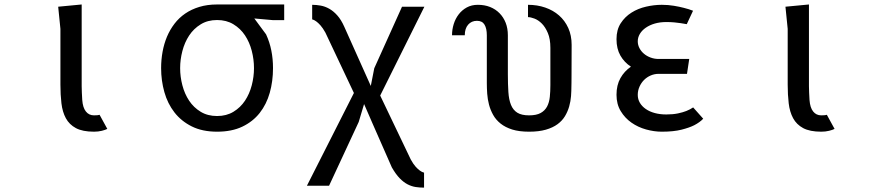

<svg xmlns="http://www.w3.org/2000/svg" viewBox="-20 -580 3940 858"><path d="M250 -451 240 -550 345 -560V-194.5Q345 -181.5 345.8 -166.2Q346.5 -151 347.5 -133.5Q350 -99 363.8 -81.8Q377.5 -64.5 400 -64.5Q411 -64.5 416.5 -65.2Q422 -66 425 -67L459.5 -4Q451 0.5 435 4.5Q419 8.5 400 8.5Q349 8.5 319.2 -7.5Q289.5 -23.5 274.2 -51.8Q259 -80 254.5 -118.5Q250 -157 250 -201.5Z M700 -275.5Q700 -313 706.5 -348.8Q713 -384.5 726.2 -416Q739.5 -447.5 759.8 -474Q780 -500.5 807.8 -519.5Q835.5 -538.5 871 -549.2Q906.5 -560 950 -560H1250V-490H1200L1116.5 -497.5L1169 -426.5Q1185 -392 1192.5 -354.2Q1200 -316.5 1200 -275.5Q1200 -217 1185.5 -165.5Q1171 -114 1140.5 -75.2Q1110 -36.5 1062.8 -14Q1015.5 8.5 950 8.5Q884.5 8.5 837.2 -15Q790 -38.5 759.5 -77.8Q729 -117 714.5 -168.5Q700 -220 700 -275.5ZM785 -275.5Q785 -237 795 -198.8Q805 -160.5 825.2 -130Q845.5 -99.5 876.8 -80.5Q908 -61.5 950 -61.5Q992 -61.5 1023.2 -80.5Q1054.5 -99.5 1074.8 -130Q1095 -160.5 1105 -198.8Q1115 -237 1115 -275.5Q1115 -314.5 1105 -353Q1095 -391.5 1074.8 -422Q1054.5 -452.5 1023.2 -471.5Q992 -490.5 950 -490.5Q908 -490.5 876.8 -471.2Q845.5 -452 825.2 -421.2Q805 -390.5 795 -352Q785 -313.5 785 -275.5Z M1645.5 -26.5 1607 -115 1583 -35 1450.5 250H1351.5L1561.5 -164.5L1434 -434.5Q1422.5 -455 1412 -466.8Q1401.5 -478.5 1393 -484.5Q1383.5 -491.5 1375 -493.5V-558.5Q1393.5 -558.5 1413 -555Q1432.5 -551.5 1451.2 -541Q1470 -530.5 1487.2 -511.2Q1504.5 -492 1518.5 -460.5L1637 -196L1652.5 -275L1776.5 -550H1876.5L1679 -153L1815.5 132.5Q1827 153.5 1837.5 165Q1848 176.5 1856.5 182.5Q1866 189.5 1875 191.5V258.5Q1856 258.5 1837.8 255.8Q1819.5 253 1801.5 243.8Q1783.5 234.5 1766 216.5Q1748.5 198.5 1731 168Z M2249.5 -248.5Q2249.5 -203.5 2251.8 -169Q2254 -134.5 2263.5 -111.2Q2273 -88 2292 -76.2Q2311 -64.5 2344.5 -64.5Q2377 -64.5 2396 -75Q2415 -85.5 2424.8 -104Q2434.5 -122.5 2437 -147.2Q2439.5 -172 2439.5 -200V-366Q2439.5 -406 2428.2 -432.5Q2417 -459 2401.2 -474.8Q2385.5 -490.5 2368.2 -497Q2351 -503.5 2339.5 -503.5V-558.5Q2381 -558.5 2416.5 -546.2Q2452 -534 2478.2 -511Q2504.5 -488 2519.5 -454.8Q2534.5 -421.5 2534.5 -379.5Q2534.5 -323.5 2534.2 -290.2Q2534 -257 2534 -238.2Q2534 -219.5 2533.8 -211Q2533.5 -202.5 2533.5 -195.5Q2533.5 -174 2531.8 -150.5Q2530 -127 2523.5 -104.2Q2517 -81.5 2504.8 -61Q2492.5 -40.5 2471.5 -25Q2450.5 -9.5 2419.2 -0.5Q2388 8.5 2344.5 8.5Q2300 8.5 2269 -1.2Q2238 -11 2217 -27.8Q2196 -44.5 2183.8 -66.5Q2171.5 -88.5 2165.2 -112.5Q2159 -136.5 2157.2 -161.2Q2155.5 -186 2155.5 -208V-422.5Q2155.5 -452.5 2145.2 -469.8Q2135 -487 2111.5 -487Q2087 -487 2072 -469.8Q2057 -452.5 2057 -422.5H2000Q2000 -448 2007.5 -472.2Q2015 -496.5 2029.8 -515.8Q2044.5 -535 2066 -546.8Q2087.5 -558.5 2115.5 -558.5Q2145.5 -558.5 2170 -548.8Q2194.5 -539 2212.2 -521Q2230 -503 2239.8 -478Q2249.5 -453 2249.5 -422.5Z M3060 -316.5 3050 -250H2923Q2905 -250 2888 -242.8Q2871 -235.5 2858.2 -222.8Q2845.5 -210 2837.8 -192.8Q2830 -175.5 2830 -156Q2830 -136.5 2839.5 -120.5Q2849 -104.5 2866 -92.8Q2883 -81 2906.2 -74.8Q2929.5 -68.5 2957.5 -68.5Q2987 -68.5 3009.5 -73.2Q3032 -78 3047 -84Q3064.5 -91 3077.5 -100L3122.5 -49.5Q3107.5 -33.5 3082.5 -20.5Q3061 -9.5 3025.5 -0.5Q2990 8.5 2937.5 8.5Q2903 8.5 2867 -1.5Q2831 -11.5 2801.8 -32Q2772.5 -52.5 2753.8 -83.5Q2735 -114.5 2735 -156.5Q2735 -199.5 2752.5 -230.8Q2770 -262 2799.5 -282Q2770 -301 2752.5 -331.5Q2735 -362 2735 -405Q2735 -447 2753.8 -476Q2772.5 -505 2801.8 -523.5Q2831 -542 2867 -550.2Q2903 -558.5 2937.5 -558.5Q2966 -558.5 2991.2 -554.2Q3016.5 -550 3035.5 -545Q3058 -539.5 3077 -532L3049 -472Q3036.5 -474.5 3022 -476.5Q3009.5 -478.5 2993 -480Q2976.5 -481.5 2957.5 -481.5Q2929.5 -481.5 2906.2 -474.8Q2883 -468 2866 -456.2Q2849 -444.5 2839.5 -428.8Q2830 -413 2830 -395.5Q2830 -379.5 2837.5 -365Q2845 -350.5 2857.8 -339.8Q2870.5 -329 2887.5 -322.8Q2904.5 -316.5 2923 -316.5Z M3500 -451 3490 -550 3595 -560V-194.5Q3595 -181.5 3595.8 -166.2Q3596.5 -151 3597.5 -133.5Q3600 -99 3613.8 -81.8Q3627.5 -64.5 3650 -64.5Q3661 -64.5 3666.5 -65.2Q3672 -66 3675 -67L3709.5 -4Q3701 0.5 3685 4.5Q3669 8.5 3650 8.5Q3599 8.5 3569.2 -7.5Q3539.5 -23.5 3524.2 -51.8Q3509 -80 3504.5 -118.5Q3500 -157 3500 -201.5Z"/></svg>

Font: B612 Mono
Style: Regular
Weight: 400
Version: Version 1.005